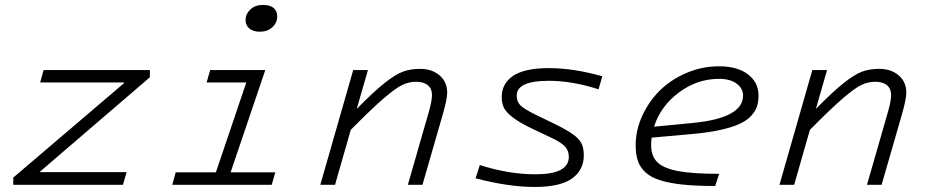

<svg xmlns="http://www.w3.org/2000/svg" viewBox="-20 -741 3723 770"><path d="M33.2 0V-28.8L477.1 -407.2V-410.2H141.1L154.8 -460H581.1V-431.2L141.1 -53.2V-50.8H487.8L473.1 0Z M1022 -613.8Q996.6 -613.8 980.7 -626.2Q964.8 -638.7 964.8 -661.1Q964.8 -684.6 983.9 -702.9Q1002.9 -721.2 1034.7 -721.2Q1063 -721.2 1077.4 -709Q1091.8 -696.8 1091.8 -674.8Q1091.8 -649.4 1072 -631.6Q1052.2 -613.8 1022 -613.8ZM684.6 -49.8H845.7L967.8 -410.2H808.6L822.8 -460H1043.9L904.8 -49.8H1084L1069.8 0H670.9Z M1455.6 -460 1410.6 -304.2Q1478.5 -373.5 1522.5 -408.2Q1566.4 -442.9 1596.4 -453.9Q1626.5 -464.8 1664.6 -464.8Q1712.4 -464.8 1742.9 -438.7Q1773.4 -412.6 1773.4 -369.1Q1773.4 -344.7 1756.3 -284.2L1674.3 0H1615.7L1699.7 -292Q1712.4 -335.9 1712.4 -359.9Q1712.4 -385.7 1695.6 -399.4Q1678.7 -413.1 1649.4 -413.1Q1620.1 -413.1 1593.8 -400.6Q1567.4 -388.2 1519.3 -346.9Q1471.2 -305.7 1386.7 -220.2L1323.7 0H1264.6L1396.5 -460Z M2321.3 -118.2Q2321.3 -58.6 2273.7 -24.9Q2226.1 8.8 2124.5 8.8Q2020 8.8 1887.2 -25.9L1904.3 -79.1Q2020.5 -42 2127.4 -42Q2261.2 -42 2261.2 -111.8Q2261.2 -136.7 2245.8 -153.6Q2230.5 -170.4 2184.1 -191.9L2118.2 -223.1Q2065.4 -248 2037.4 -269.5Q2009.3 -291 2000.7 -309.1Q1992.2 -327.1 1992.2 -352.1Q1992.2 -406.2 2038.1 -437Q2084 -467.8 2181.2 -467.8Q2279.8 -467.8 2395.5 -435.1L2380.4 -382.8Q2274.4 -417 2181.2 -417Q2052.2 -417 2052.2 -357.9Q2052.2 -333.5 2066.9 -318.6Q2081.5 -303.7 2130.4 -279.8L2196.3 -248Q2250.5 -221.7 2276.1 -203.6Q2301.8 -185.5 2311.5 -166.7Q2321.3 -147.9 2321.3 -118.2Z M2864.3 -43.9 2848.1 4.9Q2772 4.9 2718.3 -0.7Q2664.6 -6.3 2627.4 -18.1Q2590.3 -29.8 2568.8 -49.6Q2547.4 -69.3 2538.3 -95.2Q2529.3 -121.1 2529.3 -158.2Q2529.3 -218.3 2555.4 -275.9Q2581.5 -333.5 2625.7 -377.4Q2669.9 -421.4 2732.4 -448.2Q2794.9 -475.1 2863.3 -475.1Q2938 -475.1 2980 -442.6Q3022 -410.2 3022 -357.9Q3022 -333.5 3015.9 -314.5Q3009.8 -295.4 2992.9 -276.9Q2976.1 -258.3 2947.5 -244.9Q2918.9 -231.4 2872.3 -220.7Q2825.7 -210 2762.2 -204.1L2593.3 -189Q2591.3 -169.4 2591.3 -159.2Q2591.3 -114.3 2616.9 -89.8Q2642.6 -65.4 2700.7 -54.7Q2758.8 -43.9 2864.3 -43.9ZM2863.3 -424.8Q2775.9 -424.8 2702.4 -369.9Q2628.9 -314.9 2603 -232.9L2759.3 -248Q2960 -267.6 2960 -357.9Q2960 -386.2 2934.3 -405.5Q2908.7 -424.8 2863.3 -424.8Z M3296.9 -460 3252 -304.2Q3319.8 -373.5 3363.8 -408.2Q3407.7 -442.9 3437.7 -453.9Q3467.8 -464.8 3505.9 -464.8Q3553.7 -464.8 3584.2 -438.7Q3614.7 -412.6 3614.7 -369.1Q3614.7 -344.7 3597.7 -284.2L3515.6 0H3457L3541 -292Q3553.7 -335.9 3553.7 -359.9Q3553.7 -385.7 3536.9 -399.4Q3520 -413.1 3490.7 -413.1Q3461.4 -413.1 3435.1 -400.6Q3408.7 -388.2 3360.6 -346.9Q3312.5 -305.7 3228 -220.2L3165 0H3106L3237.8 -460Z"/></svg>

Font: IntelOne Mono Light
Style: Italic
Weight: 300
Italic angle: -16°
Designer: Fred Shallcrass
Foundry: Frere-Jones Type LLC
Version: Version 1.200;hotconv 1.1.0;makeotfexe 2.6.0;FJTRelease1.2